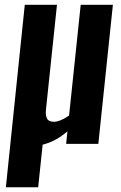

<svg xmlns="http://www.w3.org/2000/svg" viewBox="-20 -598 504 798"><path d="M4.4 180.2 83 -578.1H216.8L171.4 -146Q170.4 -137.7 170.4 -130.9Q170.4 -115.2 175.3 -105.5Q182.1 -91.8 205.1 -91.8Q229.5 -92.3 267.1 -117.7L315.4 -578.1H449.2L388.7 0H254.9L260.3 -51.8Q214.8 -13.7 170.4 -0.5Q163.1 2 157.2 3.4L138.7 180.2Z"/></svg>

Font: Oswald
Style: Medium
Weight: 500
Designer: Vernon Adams
Foundry: Vernon Adams
Version: 3.0; ttfautohint (v0.94.23-7a4d-dirty) -l 8 -r 50 -G 150 -x 